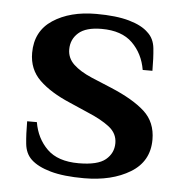

<svg xmlns="http://www.w3.org/2000/svg" viewBox="-42 -521 543 571"><g transform="rotate(5 229.5 -235.0)"><path d="M229 10Q168 10 129 -1Q90 -12 70 -31Q52 -48 49 -77Q46 -106 46 -144H75Q83 -96 115 -64.5Q147 -33 209 -33Q266 -33 289.5 -52.5Q313 -72 313 -102Q313 -131 288.5 -150Q264 -169 223 -186L168 -210Q109 -235 76 -267Q43 -299 43 -348Q43 -413 94 -446.5Q145 -480 223 -480Q283 -480 321.5 -469Q360 -458 379 -439Q398 -422 401 -393Q404 -364 404 -326H375Q367 -374 335 -405.5Q303 -437 243 -437Q196 -437 174 -417.5Q152 -398 152 -368Q152 -342 171.5 -323.5Q191 -305 226 -290L286 -265Q353 -237 387.5 -205.5Q422 -174 422 -122Q422 -57 367 -23.5Q312 10 229 10Z"/></g></svg>

Font: El Messiri SemiBold
Style: Regular
Weight: 600
Designer: Mohamed Gaber
Foundry: Kief Type Foundry
Version: Version 2.020; ttfautohint (v1.8.3)